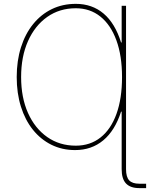

<svg xmlns="http://www.w3.org/2000/svg" viewBox="-20 -757 770 981"><path d="M624 -727.5V0H601.6V-186.5H598.6Q567.4 -89.8 507.6 -40Q447.8 9.8 363.3 9.8Q297.4 9.8 242.7 -17.3Q188 -44.4 148.2 -94Q108.4 -143.6 86.9 -212.2Q65.4 -280.8 65.4 -363.3Q65.4 -446.8 87.2 -515.4Q108.9 -584 149.2 -633.8Q189.5 -683.6 244.6 -710.4Q299.8 -737.3 367.2 -737.3Q450.7 -737.3 509.3 -687.7Q567.9 -638.2 598.6 -540H601.6V-727.5ZM367.2 -12.7Q440.9 -12.7 493.9 -54.7Q546.9 -96.7 575.2 -175.3Q603.5 -253.9 603.5 -363.3Q603.5 -472.2 574.7 -551Q545.9 -629.9 492.9 -672.4Q439.9 -714.8 367.2 -714.8Q284.2 -714.8 221.2 -670.4Q158.2 -626 123 -546.9Q87.9 -467.8 87.9 -363.3Q87.9 -258.8 123 -179.9Q158.2 -101.1 221.2 -56.9Q284.2 -12.7 367.2 -12.7ZM691.4 204.1Q646.5 204.1 624 180.7Q601.6 157.2 601.6 107.4V0H624V107.4Q624 147.5 640.1 164.6Q656.2 181.6 691.4 181.6Q697.8 181.6 707.5 181.6Q717.3 181.6 726.6 181.6V204.1Q718.3 204.1 708.3 204.1Q698.2 204.1 691.4 204.1Z"/></svg>

Font: Inter 18pt Thin
Style: Regular
Weight: 250
Designer: Rasmus Andersson
Foundry: rsms
Version: Version 4.001;git-66647c0bb